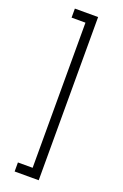

<svg xmlns="http://www.w3.org/2000/svg" viewBox="-183 -899 690 1079"><g transform="rotate(20 162.0 -359.0)"><path d="M204 129H60V75H148V-793H65V-847H204Z"/></g></svg>

Font: Biryani UltraLight
Style: Regular
Weight: 250
Designer: Dan Reynolds and Mathieu Réguer
Foundry: Dan Reynolds and Mathieu Réguer
Version: Version 1.003; ttfautohint (v1.1) -l 5 -r 5 -G 72 -x 0 -D la